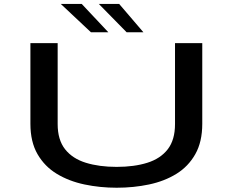

<svg xmlns="http://www.w3.org/2000/svg" viewBox="-20 -912 1140 944"><path d="M553.5 11Q471.5 11 395.5 -5Q319.5 -21 259.5 -57.2Q199.5 -93.5 164.5 -154Q129.5 -214.5 129.5 -303.5V-700H263.5V-302Q263.5 -224.5 300 -178.2Q336.5 -132 402 -111.8Q467.5 -91.5 553.5 -91.5Q640 -91.5 704.5 -111.8Q769 -132 804.8 -178.2Q840.5 -224.5 840.5 -302V-700H974.5V-303.5Q974.5 -214.5 940.2 -154Q906 -93.5 847.2 -57.2Q788.5 -21 712.8 -5Q637 11 553.5 11ZM602.5 -753.5 466 -892.5H566L685 -753.5ZM427 -753.5 279 -892.5H382L512.5 -753.5Z"/></svg>

Font: Trispace Expanded Medium
Style: Regular
Weight: 500
Width: 7
Designer: Tyler Finck
Foundry: Etcetera Type Company
Version: Version 1.210; ttfautohint (v1.8.3)